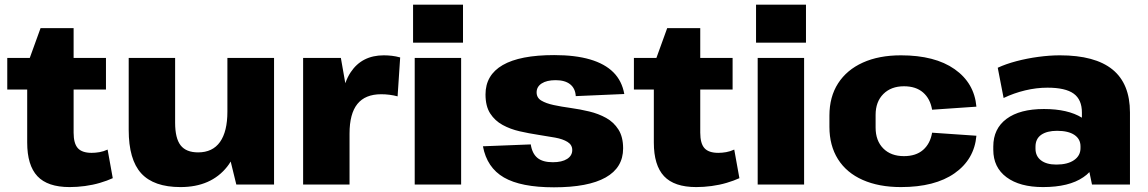

<svg xmlns="http://www.w3.org/2000/svg" viewBox="-20 -787 4895 819"><path d="M277 11Q183 11 139.5 -35.5Q96 -82 96 -179V-405H11V-540H107L153 -667H294V-540H432V-405H294V-221Q294 -175 312 -155Q330 -135 371 -135Q387 -135 404.5 -138Q422 -141 439 -149L461 -27Q437 -16 406.5 -7Q376 2 342.5 6.5Q309 11 277 11Z M727 -264Q727 -197 750.5 -167Q774 -137 825 -137Q887 -137 918.5 -181.5Q950 -226 950 -311V-540H1149V0H988L964 -98Q957 -86 949 -76Q880 11 750 11Q636 11 582.5 -47.5Q529 -106 529 -233V-540H727Z M1273 -540H1434L1453 -432Q1462 -458 1476 -479Q1524 -551 1617 -551Q1634 -551 1651.5 -549Q1669 -547 1687 -542L1676 -376Q1642 -385 1606 -385Q1538 -385 1504.5 -343.5Q1471 -302 1471 -217V0H1273Z M1947 -540V0H1749V-540ZM1955 -767V-605H1742V-767Z M2343 12Q2202 12 2129.5 -30Q2057 -72 2040 -163L2244 -171Q2250 -132 2272.5 -113.5Q2295 -95 2338 -95Q2377 -95 2399 -109Q2421 -123 2421 -147Q2421 -169 2401 -181.5Q2381 -194 2348 -200Q2315 -206 2275.5 -212Q2236 -218 2196.5 -227Q2157 -236 2124 -254Q2091 -272 2071 -303Q2051 -334 2051 -384Q2051 -467 2124.5 -509.5Q2198 -552 2344 -552Q2434 -552 2497 -533.5Q2560 -515 2596.5 -478.5Q2633 -442 2643 -386L2436 -377Q2434 -410 2412 -427.5Q2390 -445 2350 -445Q2312 -445 2290.5 -431Q2269 -417 2269 -393Q2269 -370 2289 -358Q2309 -346 2341.5 -339Q2374 -332 2414 -326.5Q2454 -321 2493.5 -311.5Q2533 -302 2565.5 -284Q2598 -266 2618 -234.5Q2638 -203 2638 -154Q2638 -72 2563.5 -30Q2489 12 2343 12Z M2950 11Q2856 11 2812.5 -35.5Q2769 -82 2769 -179V-405H2684V-540H2780L2826 -667H2967V-540H3105V-405H2967V-221Q2967 -175 2985 -155Q3003 -135 3044 -135Q3060 -135 3077.5 -138Q3095 -141 3112 -149L3134 -27Q3110 -16 3079.5 -7Q3049 2 3015.5 6.5Q2982 11 2950 11Z M3410 -540V0H3212V-540ZM3418 -767V-605H3205V-767Z M3823 11Q3729 11 3660 -19.5Q3591 -50 3554.5 -108Q3518 -166 3518 -246V-294Q3518 -374 3555 -431.5Q3592 -489 3660.5 -520Q3729 -551 3823 -551Q3968 -551 4052 -492Q4136 -433 4145 -332L3956 -319Q3948 -366 3917.5 -392.5Q3887 -419 3836 -419Q3781 -419 3748 -386Q3715 -353 3715 -297V-243Q3715 -187 3747.5 -154Q3780 -121 3836 -121Q3887 -121 3917.5 -147.5Q3948 -174 3956 -221L4145 -208Q4136 -107 4052 -48Q3968 11 3823 11Z M4429 11Q4330 11 4273.5 -31Q4217 -73 4217 -148V-162Q4217 -238 4273.5 -280Q4330 -322 4433 -322Q4535 -322 4595 -285V-307Q4595 -362 4560 -387.5Q4525 -413 4448 -413Q4401 -413 4353 -401.5Q4305 -390 4261 -369L4236 -498Q4270 -514 4315.5 -526Q4361 -538 4409.5 -544.5Q4458 -551 4501 -551Q4651 -551 4725.5 -490.5Q4800 -430 4800 -307V0H4638L4627 -53Q4616 -41 4601 -31Q4540 11 4429 11ZM4486 -85Q4534 -85 4561.5 -104Q4589 -123 4589 -155V-163Q4589 -194 4563 -211.5Q4537 -229 4489 -229Q4446 -229 4421.5 -212Q4397 -195 4397 -161V-153Q4397 -121 4420.5 -103Q4444 -85 4486 -85Z"/></svg>

Font: Pathway Extreme 8pt Thin 12pt ExtraBold
Style: Regular
Weight: 800
Version: Version 1.001;gftools[0.9.26]